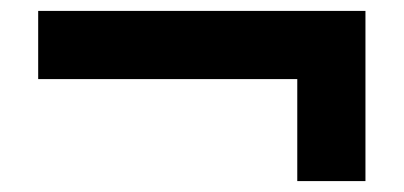

<svg xmlns="http://www.w3.org/2000/svg" viewBox="-20 -426 740 352"><path d="M650 -94H525V-281H50V-406H650Z"/></svg>

Font: CostaRica
Style: Normal
Weight: 900
Version: Version 1.3